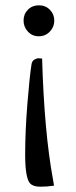

<svg xmlns="http://www.w3.org/2000/svg" viewBox="-20 -445 288 725"><path d="M85.5 -408.5Q102 -425 127 -425Q152 -425 168.5 -408Q185 -391 185 -367Q185 -343 168 -325.5Q151 -308 126.5 -308Q102 -308 85.5 -325.5Q69 -343 69 -367.5Q69 -392 85.5 -408.5ZM184 256Q158 260 132 260Q106 260 94 248Q75 228 75 139Q75 50 83.5 -54.5Q92 -159 99 -202Q101 -215 110 -220Q119 -225 124 -225Q129 -225 139 -224Q147 53 180 232Z"/></svg>

Font: Rufina
Style: Regular
Weight: 400
Designer: Martin Sommaruga
Foundry: Martin Sommaruga
Version: Version 1.001